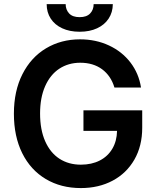

<svg xmlns="http://www.w3.org/2000/svg" viewBox="-20 -909 765 938"><path d="M372.1 -602.5Q314.5 -602.5 270 -573.5Q225.6 -544.4 200.7 -488.3Q175.8 -432.1 175.8 -354.5Q175.8 -275.4 200.7 -219Q225.6 -162.6 270.5 -133.5Q315.4 -104.5 375 -104.5Q427.7 -104.5 467.3 -124.8Q506.8 -145 528.8 -182.4Q550.8 -219.7 551.8 -269.5H387.7V-370.1H674.8V-285.2Q674.8 -195.8 636.5 -129.2Q598.1 -62.5 530.3 -26.4Q462.4 9.8 375 9.8Q277.8 9.8 203.6 -34.4Q129.4 -78.6 88.6 -160.6Q47.9 -242.7 47.9 -353.5Q47.9 -464.4 89.6 -546.6Q131.3 -628.9 204.8 -672.9Q278.3 -716.8 371.1 -716.8Q448.2 -716.8 512.2 -687Q576.2 -657.2 617.2 -603.8Q658.2 -550.3 668.9 -481.4H539.1Q522 -538.6 478.8 -570.6Q435.5 -602.5 372.1 -602.5ZM369.1 -753.9Q320.3 -753.9 283.9 -770.8Q247.6 -787.6 227.8 -818.1Q208 -848.6 208 -888.7H300.8Q300.8 -861.8 317.6 -843.5Q334.5 -825.2 369.1 -825.2Q403.3 -825.2 420.4 -843.3Q437.5 -861.3 437.5 -888.7H531.2Q530.8 -848.6 510.7 -818.1Q490.7 -787.6 454.3 -770.8Q418 -753.9 369.1 -753.9Z"/></svg>

Font: Pretendard JP SemiBold
Style: Regular
Weight: 600
Designer: Base glyphs from Inter by Rasmus Andersson; Hangeul glyphs from Noto Sans CJK(Source Han Sans) by Jang Soo-young and Kan
Foundry: Kil Hyung-jin
Version: Version 1.309